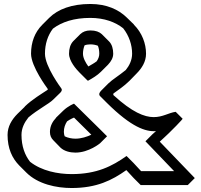

<svg xmlns="http://www.w3.org/2000/svg" viewBox="-20 -895 1012 965"><path d="M483 -245 352 -374C352 -374 323 -363 298 -339L262 -304C261 -303 262 -303 261 -302C245 -285 231 -262 231 -232C231 -214 237 -201 248 -190L283 -154L284 -153C303 -135 332 -128 359 -128C427 -128 483 -175 483 -175L518 -210ZM439 -218C418 -208 389 -198 359 -198C341 -198 321 -202 305 -210C303 -216 301 -224 301 -232C301 -253 307 -269 317 -285C334 -297 352 -304 352 -304ZM434 -742C412 -742 396 -735 384 -724L349 -689L348 -688C333 -672 327 -650 327 -625C327 -588 363 -547 379 -531L414 -496L415 -495C420 -490 422 -489 422 -489C444 -501 469 -516 487 -534L522 -569L523 -570C539 -587 549 -605 549 -625C549 -649 543 -672 528 -687L493 -722L492 -723C479 -735 461 -742 434 -742ZM434 -672C449 -672 462 -669 472 -665C477 -653 479 -639 479 -625C479 -611 474 -599 466 -587C453 -577 438 -569 424 -561C411 -579 397 -603 397 -625C397 -640 400 -654 405 -667C412 -670 423 -672 434 -672ZM517 -378C641 -255 713 -232 764 -236C758 -231 752 -225 746 -220L711 -185L855 -35H689L651 -76L616 -111C544 -60 467 -20 340 -20C271 -20 189 -36 131 -82C105 -115 88 -160 88 -217C88 -251 103 -280 123 -305C170 -345 226 -373 247 -394L283 -429C291 -437 293 -445 288 -451C288 -451 206 -560 206 -625C206 -674 220 -717 246 -751C291 -785 353 -805 434 -805C504 -805 560 -784 599 -753C629 -715 644 -669 644 -625C644 -593 630 -565 612 -543C578 -515 543 -494 525 -476L489 -440C479 -430 476 -421 482 -413ZM550 -417C549 -420 549 -422 550 -425C572 -441 605 -463 631 -489L666 -525C693 -552 714 -585 714 -625C714 -676 694 -730 653 -771V-772L617 -807C576 -847 516 -875 434 -875C341 -875 271 -849 227 -805L192 -770C155 -733 136 -683 136 -625C136 -560 218 -451 218 -451C220 -449 220 -447 220 -444C190 -424 141 -395 105 -360C104 -359 105 -359 104 -358L68 -323C39 -294 18 -259 18 -217C18 -149 41 -100 76 -64L77 -63L112 -28C171 31 264 50 340 50C466 50 543 11 615 -40L652 0L687 35H924L959 0L783 -183C800 -199 818 -215 829 -226L831 -228L866 -263C890 -287 898 -298 898 -298L863 -333C794 -324 740 -243 550 -417Z"/></svg>

Font: Hussar Press
Style: Bold
Weight: 700
Foundry: Cannot Into Space Fonts
Version: Version 1.43